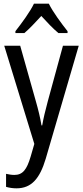

<svg xmlns="http://www.w3.org/2000/svg" viewBox="-20 -786 452 1046"><path d="M246 -766H165C144 -722 100 -662 64 -616V-606H113C140 -629 173 -664 205 -699C237 -664 268 -631 298 -606H348V-616C314 -659 268 -721 246 -766ZM3 -537 167 -2 147 67C126 138 104 167 58 167C43 167 26 164 13 161V232C31 237 49 240 70 240C152 240 197 186 229 79L409 -537H323L240 -233C227 -185 216 -139 210 -103H206C199 -146 188 -190 176 -232L90 -537Z"/></svg>

Font: Noto Sans Devanagari UI Condensed
Style: Regular
Weight: 400
Width: 3
Designer: Jelle Bosma - Monotype Design Team
Foundry: Monotype Imaging Inc.
Version: Version 2.004